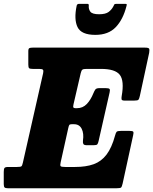

<svg xmlns="http://www.w3.org/2000/svg" viewBox="-62 -1004 817 1024"><path d="M302 -320.5 261.5 -138Q257.5 -121.5 261.8 -117.5Q266 -113.5 286 -113.5H338.5Q396.5 -113.5 437.5 -128.2Q478.5 -143 506.2 -179.5Q534 -216 551.5 -280.5Q555.5 -296 560 -301Q564.5 -306 584 -306H628Q646 -306 648.8 -301.2Q651.5 -296.5 648 -282L592 -25Q588 -8 583.8 -4Q579.5 0 559.5 0H-19.5Q-32.5 0 -37.2 -4Q-42 -8 -42 -22.5V-86.5Q-42 -103 -38 -108.2Q-34 -113.5 -18 -113.5H28Q47 -113.5 51.8 -116.8Q56.5 -120 60 -136.5L168 -613.5Q171 -627.5 167 -632Q163 -636.5 146.5 -636.5H113Q98 -636.5 93.5 -640.2Q89 -644 89 -659.5V-731Q89 -744.5 94.5 -747.2Q100 -750 112.5 -750H711Q731 -750 733.5 -744Q736 -738 733.5 -722L684 -493Q680.5 -477 676.5 -472.2Q672.5 -467.5 653.5 -467.5H602.5Q588 -467.5 586.5 -474Q585 -480.5 587 -491.5Q601.5 -573 577 -604.8Q552.5 -636.5 476.5 -636.5H399.5Q383 -636.5 377.5 -632.5Q372 -628.5 368.5 -613.5L330 -447.5Q327 -435 329.5 -431Q332 -427 340 -427H348.5Q379.5 -427 400.8 -449.2Q422 -471.5 436 -506.5Q441 -518.5 446.2 -526.2Q451.5 -534 468.5 -534H501Q518.5 -534 522.2 -529.5Q526 -525 522.5 -510.5L464 -252.5Q461 -239 457 -234.2Q453 -229.5 437 -229.5H401.5Q386 -229.5 382.5 -236.2Q379 -243 380.5 -254.5Q386 -292 373.8 -316.8Q361.5 -341.5 332.5 -341.5H320Q310 -341.5 307.2 -336.8Q304.5 -332 302 -320.5ZM446.5 -818Q371.5 -818 351.5 -859.5Q331.5 -901 347 -974Q349 -983.5 360.5 -983.5H404Q412 -983.5 411.5 -975.5Q409.5 -955.5 419.8 -941.8Q430 -928 466.5 -928Q501 -928 517.2 -940.2Q533.5 -952.5 542 -969Q545.5 -976 547.5 -979.8Q549.5 -983.5 558.5 -983.5H605Q613 -983.5 613.8 -981.2Q614.5 -979 612.5 -971.5Q594.5 -900 555.2 -859Q516 -818 446.5 -818Z"/></svg>

Font: Besley* Narrow Heavy
Style: Italic
Weight: 800
Width: 4
Italic angle: -13°
Designer: Owen Earl
Foundry: indestructible type*
Version: Version 3.000; ttfautohint (v1.8.3)